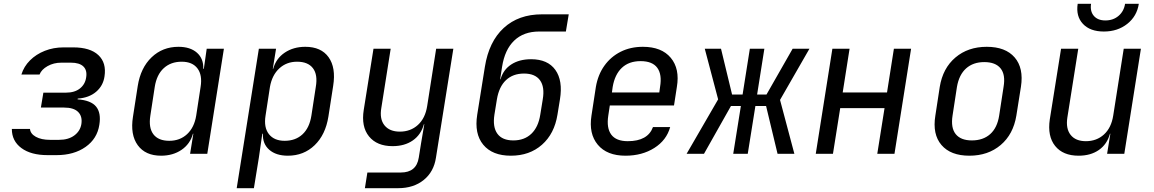

<svg xmlns="http://www.w3.org/2000/svg" viewBox="-20 -805 6040 1005"><path d="M229 7Q142 7 92 -30Q42 -67 42 -130H137Q139 -105 167.5 -89Q196 -73 242 -73H289Q338 -73 369 -96Q400 -119 406 -156Q412 -196 389 -219Q366 -242 315 -242H194L207 -320H325Q371 -320 398.5 -342Q426 -364 431 -400Q437 -437 416.5 -457Q396 -477 351 -477H301Q261 -477 229 -459Q197 -441 187 -415H92Q105 -457 137 -489Q169 -521 214.5 -539Q260 -557 313 -557H363Q452 -557 495 -516.5Q538 -476 527 -405Q520 -356 483 -324.5Q446 -293 387 -289L386 -285Q456 -280 483 -247Q510 -214 500 -152Q489 -79 428 -36Q367 7 276 7Z M823 10Q741 10 701 -45Q661 -100 676 -194L701 -355Q716 -450 773.5 -505Q831 -560 914 -560Q976 -560 1011 -529Q1046 -498 1044 -445H1047L1062 -550H1152L1065 0H975L992 -105H990Q975 -51 930 -20.5Q885 10 823 10ZM866 -68Q922 -68 959.5 -103Q997 -138 1007 -200L1030 -350Q1040 -412 1013.5 -447Q987 -482 931 -482Q874 -482 837 -448Q800 -414 790 -350L767 -200Q757 -136 783 -102Q809 -68 866 -68Z M1219 180 1335 -550H1425L1408 -445H1410Q1425 -499 1470.5 -529.5Q1516 -560 1578 -560Q1661 -560 1700 -505.5Q1739 -451 1724 -356L1699 -195Q1684 -100 1627 -45Q1570 10 1487 10Q1425 10 1389.5 -21Q1354 -52 1356 -105H1353L1335 20L1309 180ZM1470 -68Q1527 -68 1563.5 -102Q1600 -136 1610 -200L1633 -350Q1644 -414 1618 -448Q1592 -482 1535 -482Q1480 -482 1442 -447Q1404 -412 1393 -350L1370 -200Q1360 -138 1387.5 -103Q1415 -68 1470 -68Z M1890 180 1903 98H2078Q2160 98 2172 20L2184 -55L2201 -155H2199Q2184 -100 2141 -70Q2098 -40 2035 -40Q1953 -40 1911.5 -91Q1870 -142 1884 -230L1935 -550H2025L1976 -240Q1966 -182 1992.5 -149Q2019 -116 2073 -116Q2129 -116 2167.5 -151Q2206 -186 2216 -250L2263 -550H2353L2262 20Q2251 94 2198 137Q2145 180 2064 180Z M2654 10Q2557 10 2509.5 -47.5Q2462 -105 2478 -205L2518 -455Q2539 -587 2616.5 -658.5Q2694 -730 2817 -730H2957L2942 -640H2802Q2721 -640 2671.5 -592.5Q2622 -545 2608 -455L2598 -390H2600Q2614 -440 2656 -467.5Q2698 -495 2760 -495Q2847 -495 2887 -439Q2927 -383 2911 -285L2898 -205Q2882 -105 2817 -47.5Q2752 10 2654 10ZM2667 -70Q2725 -70 2761.5 -105Q2798 -140 2808 -205L2821 -285Q2832 -350 2806.5 -385Q2781 -420 2723 -420Q2665 -420 2628.5 -385.5Q2592 -351 2581 -285L2568 -205Q2558 -140 2583.5 -105Q2609 -70 2667 -70Z M3254 10Q3157 10 3109 -47.5Q3061 -105 3076 -200L3099 -350Q3110 -414 3143.5 -461Q3177 -508 3228.5 -534Q3280 -560 3345 -560Q3443 -560 3491 -502.5Q3539 -445 3523 -350L3508 -253H3172L3164 -200Q3154 -135 3179.5 -100.5Q3205 -66 3266 -66Q3371 -66 3398 -140H3488Q3469 -71 3405 -30.5Q3341 10 3254 10ZM3183 -321H3431L3435 -350Q3446 -415 3420.5 -450Q3395 -485 3333 -485Q3272 -485 3235 -450Q3198 -415 3187 -350Z M3574 0 3739 -285 3669 -550H3754L3812 -310H3867L3905 -550H3981L3943 -310H3992L4129 -550H4217L4063 -282L4138 0H4050L3990 -250H3934L3894 0H3818L3858 -250H3806L3665 0Z M4250 0 4337 -550H4427L4391 -321H4623L4659 -550H4749L4662 0H4572L4610 -239H4378L4340 0Z M5054 10Q4956 10 4908 -46Q4860 -102 4876 -200L4899 -350Q4915 -448 4981 -504Q5047 -560 5145 -560Q5243 -560 5291 -504.5Q5339 -449 5324 -351L5300 -200Q5284 -102 5218 -46Q5152 10 5054 10ZM5067 -70Q5126 -70 5163 -103Q5200 -136 5210 -200L5233 -350Q5244 -414 5217.5 -447Q5191 -480 5132 -480Q5074 -480 5037 -447Q5000 -414 4989 -350L4966 -200Q4956 -136 4982.5 -103Q5009 -70 5067 -70Z M5626 10Q5544 10 5503 -41Q5462 -92 5475 -180L5534 -550H5624L5567 -190Q5558 -132 5584 -99Q5610 -66 5664 -66Q5720 -66 5758.5 -101Q5797 -136 5807 -200L5862 -550H5952L5865 0H5775L5792 -105H5790Q5775 -50 5732 -20Q5689 10 5626 10ZM5758 -640Q5686 -640 5648.5 -680Q5611 -720 5621 -785H5691Q5685 -746 5705.5 -722Q5726 -698 5766 -698Q5807 -698 5835 -722Q5863 -746 5869 -785H5941Q5931 -720 5880.5 -680Q5830 -640 5758 -640Z"/></svg>

Font: NKDuy Mono
Style: Italic
Weight: 400
Italic angle: -9°
Monospace: yes
Designer: NKDuy
Foundry: NKDuy
Version: Version 2.251; ttfautohint (v1.8.4.7-5d5b)